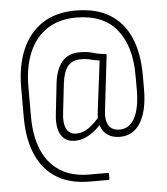

<svg xmlns="http://www.w3.org/2000/svg" viewBox="-58 -743 851 980"><g transform="rotate(-5 367.0 -253.0)"><path d="M363 185Q260 185 191.5 142Q123 99 89 19Q55 -61 55 -170V-323Q55 -434 90 -516.5Q125 -599 194 -645Q263 -691 365 -691Q471 -691 540.5 -648Q610 -605 644.5 -525Q679 -445 679 -334V-262Q679 -152 642 -90.5Q605 -29 536 -29Q500 -29 475 -45Q450 -61 439 -91Q428 -121 433 -163L466 -426Q445 -429 421 -435Q397 -441 370 -441Q327 -441 304 -413Q281 -385 274 -326L257 -177Q250 -124 265 -94.5Q280 -65 316 -65Q349 -65 380.5 -87.5Q412 -110 444 -150L451 -114Q418 -74 381 -51.5Q344 -29 306 -29Q255 -29 233 -68Q211 -107 220 -177L237 -331Q246 -403 278 -440Q310 -477 369 -477Q407 -477 436.5 -468Q466 -459 499 -457Q505 -456 504 -451L471 -169Q465 -119 482 -92.5Q499 -66 537 -66Q588 -66 615 -117Q642 -168 642 -262V-334Q642 -485 573 -570Q504 -655 365 -655Q277 -655 216 -614.5Q155 -574 123.5 -499.5Q92 -425 92 -323V-170Q92 -71 122.5 0.5Q153 72 213.5 110.5Q274 149 363 149H458Q463 149 463 154V179Q463 185 458 185Z"/></g></svg>

Font: Sofia Sans Condensed ExtraLight
Style: Regular
Weight: 250
Version: Version 4.100